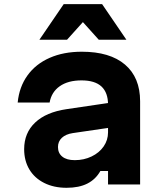

<svg xmlns="http://www.w3.org/2000/svg" viewBox="-20 -878 790 914"><path d="M505 -270.5 326.5 -244.4Q293.1 -239.3 274.5 -222Q256 -204.6 256 -178.1Q256 -148.7 276.8 -132.2Q297.5 -115.6 335.9 -115.6Q379.7 -115.6 416.1 -133.2Q452.6 -150.7 473.5 -181Q494.3 -211.3 494.3 -247.8V-380Q494.3 -437.1 463.1 -466.2Q431.8 -495.3 368 -495.3Q303.9 -495.3 264.4 -467.5Q225 -439.8 216.2 -390H64.2Q71.5 -464.3 110.8 -518.9Q150.1 -573.5 216.4 -602.6Q282.7 -631.8 369.4 -631.8Q503.2 -631.8 575.1 -570.5Q647 -509.2 647 -395.9V0H494.3V-63.9H457.8Q435.3 -24 395.6 -4Q355.9 16 296.9 16Q236.5 16 190.6 -7Q144.6 -30 119.8 -71.4Q95 -112.9 95 -167.9Q95 -245.2 147.3 -294.6Q199.5 -344.1 297.1 -358.4L505 -389.1ZM283.3 -858.4H466L581.8 -688.7H450.3L327.8 -824.8H421.4L299 -688.7H167.5Z"/></svg>

Font: Martian Mono sWd Rg
Style: Regular
Weight: 400
Width: 6
Monospace: yes
Designer: Roman Shamin
Foundry: Evil Martians
Version: Version 1.000